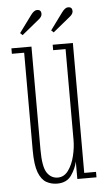

<svg xmlns="http://www.w3.org/2000/svg" viewBox="-50 -696 406 739"><g transform="rotate(-5 152.5 -326.0)"><path d="M141 11Q118.5 11 99.5 0.5Q80.5 -10 69.2 -39.2Q58 -68.5 58 -125V-502H10.5V-523H88V-124.5Q88 -58.5 103.8 -35.2Q119.5 -12 145.5 -12Q170 -12 186.2 -34.5Q202.5 -57 210.2 -89.2Q218 -121.5 218 -150V-502H170V-523H248V-21H293.5V0H219.5V-67.5Q214 -41 196 -15Q178 11 141 11ZM178 -570 169 -578.5 217.5 -644.5Q230 -661.5 241.5 -661.5Q257.5 -661.5 257.5 -645.5Q257.5 -634 243.5 -623.5ZM58 -570 49 -578.5 97.5 -644.5Q110 -661.5 121.5 -661.5Q137.5 -661.5 137.5 -645.5Q137.5 -634 123.5 -623.5Z"/></g></svg>

Font: Imbue 50pt Thin
Style: Regular
Weight: 100
Designer: Tyler Finck
Foundry: Etcetera Type Company
Version: Version 1.102; ttfautohint (v1.8.3)